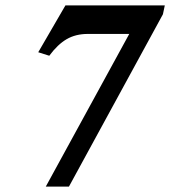

<svg xmlns="http://www.w3.org/2000/svg" viewBox="-20 -678 632 713"><path d="M585 -625 236 15H150L460 -552H306Q261 -552 227.5 -532.5Q194 -513 163 -471L122 -484L223 -658H592Z"/></svg>

Font: New Athena Unicode
Style: Bold Italic
Weight: 700
Designer: J. Rusten 1997; rev. by R. Hancock 2001, 2002, rev. by D. Mastronarde 2002-2021
Foundry: Society for Classical Studies (formerly American Philological Association)
Version: Version 5.008